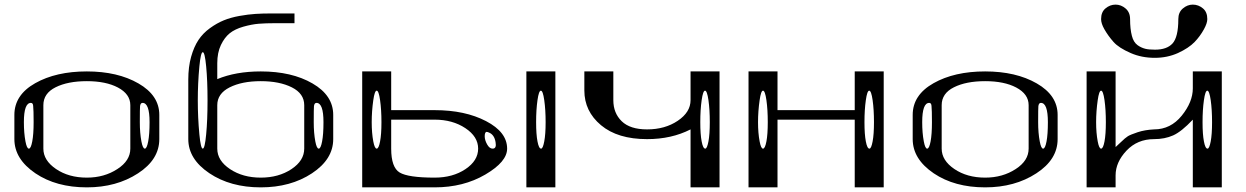

<svg xmlns="http://www.w3.org/2000/svg" viewBox="-20 -808 5372 828"><path d="M625 -281.2Q625 -364.3 594.7 -364.3Q585.9 -364.3 584 -350.6Q583 -341.8 583 -281.2Q583 -234.4 589.8 -198.2Q595.7 -167 604.5 -167Q613.3 -167 619.1 -198.2Q625 -228.5 625 -281.2ZM123 -351.6Q122.1 -364.3 113.3 -364.3Q83 -364.3 83 -281.2Q83 -234.4 89.8 -198.2Q95.7 -167 104.5 -167Q113.3 -167 119.1 -198.2Q125 -228.5 125 -281.2Q125 -334 123 -351.6ZM542 -167V-354.5Q542 -402.3 488.3 -430.7Q436.5 -458 354.5 -458Q272.5 -458 219.7 -431.6Q167 -405.3 167 -354.5V-167Q167 -116.2 221.7 -79.1Q276.4 -42 354.5 -42Q429.7 -42 486.3 -79.1Q542 -115.2 542 -167ZM667 -208Q667 -120.1 575.2 -60.5Q482.4 0 354.5 0Q222.7 0 132.8 -60.5Q42 -122.1 42 -208V-312.5Q42 -398.4 131.8 -449.2Q221.7 -500 354.5 -500Q487.3 -500 577.1 -448.2Q667 -396.5 667 -312.5Z M1375 -281.2Q1375 -364.3 1344.7 -364.3Q1335.9 -364.3 1334 -350.6Q1333 -341.8 1333 -281.2Q1333 -234.4 1339.8 -198.2Q1345.7 -167 1354.5 -167Q1363.3 -167 1369.1 -198.2Q1375 -228.5 1375 -281.2ZM839.8 -521.5Q833 -449.2 833 -375Q833 -300.8 839.8 -228.5Q845.7 -167 854.5 -167Q863.3 -167 869.1 -228.5Q875 -290 875 -375Q875 -460 869.1 -521.5Q863.3 -583 854.5 -583Q845.7 -583 839.8 -521.5ZM1417 -208Q1417 -121.1 1325.2 -60.5Q1233.4 0 1104.5 0Q973.6 0 882.8 -61Q792 -122.1 792 -208V-312.5V-464.8Q792 -519.5 804.2 -563Q816.4 -606.4 835.9 -635.7Q855.5 -665 885.3 -686.5Q915 -708 944.8 -720.2Q974.6 -732.4 1012.7 -739.3Q1050.8 -746.1 1081.5 -748Q1112.3 -750 1149.4 -750H1250V-708Q1250 -708 1167 -708Q1126 -708 1095.7 -705.6Q1065.4 -703.1 1029.3 -692.9Q993.2 -682.6 970.7 -664.6Q948.2 -646.5 932.6 -613.8Q917 -581.1 917 -535.2V-466.8Q997.1 -500 1104.5 -500Q1238.3 -500 1327.6 -448.2Q1417 -396.5 1417 -312.5ZM1292 -167V-354.5Q1292 -404.3 1238.8 -431.2Q1185.5 -458 1104.5 -458Q1023.4 -458 970.2 -431.2Q917 -404.3 917 -354.5V-167Q917 -115.2 972.2 -78.6Q1027.3 -42 1104.5 -42Q1181.6 -42 1236.8 -78.6Q1292 -115.2 1292 -167Z M2104.5 -167Q2122.1 -167 2117.2 -194.3Q2112.3 -226.6 2088.9 -236.3Q2083 -239.3 2077.1 -239.3Q2070.3 -236.3 2070.3 -220.2Q2070.3 -204.1 2080.6 -185.5Q2090.8 -167 2104.5 -167ZM2333 -281.2Q2333 -335 2327.1 -376Q2321.3 -417 2312.5 -417Q2303.7 -417 2297.9 -376Q2292 -335 2292 -281.2Q2292 -228.5 2297.9 -198.2Q2303.7 -167 2313.5 -167Q2321.3 -167 2327.1 -198.2Q2333 -228.5 2333 -281.2ZM1625 -281.2Q1625 -335 1619.1 -376Q1613.3 -417 1604.5 -417Q1595.7 -417 1589.8 -376Q1583 -328.1 1583 -281.2Q1583 -234.4 1589.8 -198.2Q1595.7 -167 1604.5 -167Q1613.3 -167 1619.1 -198.2Q1625 -228.5 1625 -281.2ZM2375 -500V0H2250V-500ZM1542 -333V-500H1667V-333H1854.5Q1985.4 -333 2076.2 -285.6Q2167 -238.3 2167 -167Q2167 -110.4 2072.8 -55.2Q1978.5 0 1854.5 0H1667H1542V-208ZM1667 -292V-167Q1667 -85.9 1703.6 -64Q1740.2 -42 1854.5 -42Q1932.6 -42 1987.3 -78.6Q2042 -115.2 2042 -167Q2042 -218.8 1986.8 -255.4Q1931.6 -292 1854.5 -292Z M3041 -281.2Q3041 -335 3035.2 -376Q3029.3 -417 3020.5 -417Q3011.7 -417 3005.9 -376Q3000 -335 3000 -281.2Q3000 -228.5 3005.9 -198.2Q3011.7 -167 3021.5 -167Q3029.3 -167 3035.2 -198.2Q3041 -228.5 3041 -281.2ZM3083 0H2958V-250Q2876 -208 2770.5 -208Q2643.6 -208 2571.8 -268.1Q2500 -328.1 2500 -418V-500H2625V-376Q2625 -320.3 2661.1 -285.2Q2697.3 -250 2770.5 -250Q2847.7 -250 2902.8 -287.1Q2958 -324.2 2958 -376V-500Q2958 -500 3083 -500Z M3749 -281.2Q3749 -335 3743.2 -376Q3737.3 -417 3728.5 -417Q3719.7 -417 3713.9 -376Q3708 -335 3708 -281.2Q3708 -228.5 3713.9 -198.2Q3719.7 -167 3729.5 -167Q3737.3 -167 3743.2 -198.2Q3749 -228.5 3749 -281.2ZM3291 -281.2Q3291 -335 3285.2 -376Q3279.3 -417 3270.5 -417Q3261.7 -417 3255.9 -376Q3249 -328.1 3249 -281.2Q3249 -234.4 3255.9 -198.2Q3261.7 -167 3270.5 -167Q3279.3 -167 3285.2 -198.2Q3291 -228.5 3291 -281.2ZM3791 -500V0H3666V-292H3333V0H3208V-500H3333V-333H3666V-500Z M4499 -281.2Q4499 -364.3 4468.8 -364.3Q4460 -364.3 4458 -350.6Q4457 -341.8 4457 -281.2Q4457 -234.4 4463.9 -198.2Q4469.7 -167 4478.5 -167Q4487.3 -167 4493.2 -198.2Q4499 -228.5 4499 -281.2ZM3997.1 -351.6Q3996.1 -364.3 3987.3 -364.3Q3957 -364.3 3957 -281.2Q3957 -234.4 3963.9 -198.2Q3969.7 -167 3978.5 -167Q3987.3 -167 3993.2 -198.2Q3999 -228.5 3999 -281.2Q3999 -334 3997.1 -351.6ZM4416 -167V-354.5Q4416 -402.3 4362.3 -430.7Q4310.5 -458 4228.5 -458Q4146.5 -458 4093.8 -431.6Q4041 -405.3 4041 -354.5V-167Q4041 -116.2 4095.7 -79.1Q4150.4 -42 4228.5 -42Q4303.7 -42 4360.4 -79.1Q4416 -115.2 4416 -167ZM4541 -208Q4541 -120.1 4449.2 -60.5Q4356.4 0 4228.5 0Q4096.7 0 4006.8 -60.5Q3916 -122.1 3916 -208V-312.5Q3916 -398.4 4005.9 -449.2Q4095.7 -500 4228.5 -500Q4361.3 -500 4451.2 -448.2Q4541 -396.5 4541 -312.5Z M5186.5 -725.6Q5186.5 -708 5171.9 -681.6Q5155.3 -651.4 5131.8 -627Q5106.4 -600.6 5059.6 -579.1Q5013.7 -558.6 4960 -558.6Q4903.3 -558.6 4856.4 -579.1Q4804.7 -601.6 4782.2 -627Q4758.8 -653.3 4742.2 -682.6Q4728.5 -707 4728.5 -725.6Q4728.5 -755.9 4747.1 -771.5Q4766.6 -788.1 4791 -788.1Q4814.5 -788.1 4834 -771.5Q4853.5 -754.9 4853.5 -725.6Q4853.5 -682.6 4861.3 -653.3Q4868.2 -626 4885.7 -613.3Q4900.4 -602.5 4918.9 -597.7Q4933.6 -593.8 4960.9 -593.8Q5011.7 -593.8 5036.1 -620.1Q5061.5 -647.5 5061.5 -725.6Q5061.5 -754.9 5081.1 -771.5Q5100.6 -788.1 5124 -788.1Q5148.4 -788.1 5168 -771.5Q5186.5 -755.9 5186.5 -725.6ZM5207 -281.2Q5207 -335 5201.2 -376Q5195.3 -417 5186.5 -417Q5177.7 -417 5171.9 -376Q5166 -335 5166 -281.2Q5166 -228.5 5171.9 -198.2Q5177.7 -167 5187.5 -167Q5195.3 -167 5201.2 -198.2Q5207 -228.5 5207 -281.2ZM4749 -281.2Q4749 -335 4743.2 -376Q4737.3 -417 4728.5 -417Q4719.7 -417 4713.9 -376Q4707 -328.1 4707 -281.2Q4707 -234.4 4713.9 -198.2Q4719.7 -167 4728.5 -167Q4737.3 -167 4743.2 -198.2Q4749 -228.5 4749 -281.2ZM4957 -208Q4884.8 -208 4837.9 -158.2Q4791 -108.4 4791 -51.8V0H4666V-500H4791V-173.8Q4793 -174.8 4813 -194.3Q4833 -213.9 4844.2 -220.7Q4855.5 -227.5 4886.2 -237.8Q4917 -248 4957 -250Q5028.3 -250 5076.2 -309.1Q5124 -368.2 5124 -426.8V-500H5249V0H5124V-292Q5075.2 -240.2 5039.1 -224.1Q5002.9 -208 4957 -208Z"/></svg>

Font: okolaksMetalik
Style: bold
Weight: 700
Width: 7
Version: Version 0.6